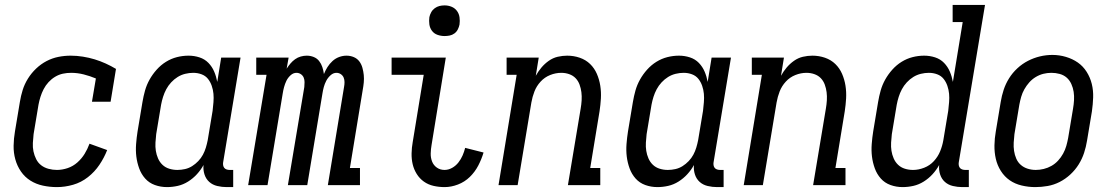

<svg xmlns="http://www.w3.org/2000/svg" viewBox="-20 -755 4540 783"><path d="M212 8Q183 8 155 2Q127 -4 104 -18.5Q81 -33 65.5 -55.5Q50 -78 42.5 -105Q35 -132 35.5 -161Q36 -190 41 -219L61 -339Q65 -364 72.5 -388Q80 -412 94 -434.5Q108 -457 127.5 -475.5Q147 -494 170 -506Q193 -518 218 -523Q243 -528 268 -528Q293 -528 318 -524Q343 -520 366 -513Q389 -506 411 -496Q433 -486 453 -474L431 -340H355L371 -435Q347 -445 321.5 -451.5Q296 -458 270 -458Q253 -458 236.5 -454.5Q220 -451 205 -442Q190 -433 178 -420Q166 -407 158 -391.5Q150 -376 145 -360Q140 -344 137 -328L117 -208Q115 -190 114 -172Q113 -154 116.5 -137.5Q120 -121 127.5 -106Q135 -91 148 -81Q161 -71 178 -66.5Q195 -62 212 -62Q234 -62 256 -69.5Q278 -77 295.5 -92.5Q313 -108 325 -127.5Q337 -147 345 -169L417 -143Q405 -112 385.5 -83Q366 -54 338.5 -32.5Q311 -11 278 -1.5Q245 8 212 8Z M661 8Q661 8 661 8Q661 8 661 8Q635 8 611.5 -0.5Q588 -9 572 -27Q556 -45 547.5 -68.5Q539 -92 536 -116.5Q533 -141 535 -167.5Q537 -194 541 -219L561 -339Q565 -363 571.5 -386Q578 -409 590 -430.5Q602 -452 619 -471Q636 -490 657 -503Q678 -516 701.5 -522Q725 -528 749 -528Q772 -528 793.5 -521Q815 -514 830 -498.5Q845 -483 853.5 -463Q862 -443 866 -421L882 -520H961L890 -93Q889 -87 890 -81Q891 -75 894.5 -70.5Q898 -66 904 -64Q910 -62 916 -62H931V8H904Q885 8 866 3.5Q847 -1 833.5 -13Q820 -25 814 -43.5Q808 -62 810 -82Q799 -62 783 -44.5Q767 -27 747 -14.5Q727 -2 705 3Q683 8 661 8ZM704 -62Q719 -62 734.5 -65.5Q750 -69 763.5 -77.5Q777 -86 788.5 -98Q800 -110 807.5 -124Q815 -138 819.5 -153Q824 -168 827 -183L847 -303Q849 -320 850.5 -338Q852 -356 850.5 -372.5Q849 -389 843.5 -405Q838 -421 828 -433.5Q818 -446 802 -452Q786 -458 768 -458Q752 -458 735.5 -454Q719 -450 704.5 -441Q690 -432 678 -419Q666 -406 658 -391Q650 -376 645 -360Q640 -344 637 -328L617 -208Q615 -191 614 -173.5Q613 -156 615.5 -140Q618 -124 624.5 -109Q631 -94 642.5 -83Q654 -72 670 -67Q686 -62 703 -62Z M992 0 1067 -450H1025V-520H1157L1149 -475Q1149 -475 1149 -475Q1149 -475 1149 -475Q1156 -486 1164.5 -496Q1173 -506 1183.5 -513.5Q1194 -521 1206.5 -524.5Q1219 -528 1231 -528Q1231 -528 1231 -528Q1231 -528 1231 -528Q1246 -528 1259.5 -522.5Q1273 -517 1281.5 -506Q1290 -495 1294.5 -481.5Q1299 -468 1301 -453Q1307 -468 1315.5 -481.5Q1324 -495 1336 -506Q1348 -517 1363 -522.5Q1378 -528 1393 -528Q1393 -528 1393 -528Q1393 -528 1393 -528Q1409 -528 1423 -522Q1437 -516 1445.5 -504.5Q1454 -493 1458 -478.5Q1462 -464 1463.5 -449Q1465 -434 1463.5 -418.5Q1462 -403 1459 -387L1407 -70H1448V0H1317L1383 -400Q1385 -410 1385 -420Q1385 -430 1381.5 -438.5Q1378 -447 1370 -452.5Q1362 -458 1352 -458Q1339 -458 1328 -448Q1317 -438 1310.5 -425.5Q1304 -413 1300.5 -400Q1297 -387 1295 -374L1233 0H1154L1221 -400Q1222 -410 1222 -420Q1222 -430 1218.5 -438.5Q1215 -447 1207 -452.5Q1199 -458 1189 -458Q1176 -458 1165 -448Q1154 -438 1148 -425.5Q1142 -413 1138.5 -400Q1135 -387 1133 -374L1071 0Z M1793 8Q1770 8 1748 3Q1726 -2 1708.5 -14.5Q1691 -27 1679.5 -45.5Q1668 -64 1663 -85Q1658 -106 1658.5 -129.5Q1659 -153 1663 -175L1708 -450H1577V-520H1798L1740 -164Q1737 -147 1736.5 -129.5Q1736 -112 1742 -96.5Q1748 -81 1761.5 -71.5Q1775 -62 1793 -62Q1809 -62 1824 -70.5Q1839 -79 1849.5 -92.5Q1860 -106 1866.5 -121Q1873 -136 1877 -152L1952 -133Q1944 -106 1930.5 -80Q1917 -54 1896 -33.5Q1875 -13 1847.5 -2.5Q1820 8 1793 8ZM1793 -608Q1778 -608 1764 -613Q1750 -618 1741.5 -629.5Q1733 -641 1731 -655.5Q1729 -670 1731 -685Q1733 -695 1738.5 -705Q1744 -715 1753 -721.5Q1762 -728 1772 -730.5Q1782 -733 1793 -733Q1808 -733 1821.5 -727.5Q1835 -722 1843.5 -710.5Q1852 -699 1854 -684.5Q1856 -670 1854 -655Q1852 -645 1847 -635Q1842 -625 1833 -618.5Q1824 -612 1813.5 -610Q1803 -608 1793 -608Z M2013 0 2087 -450H2046V-520H2177L2165 -446Q2175 -464 2188 -479.5Q2201 -495 2218 -507Q2235 -519 2254.5 -523.5Q2274 -528 2293 -528Q2320 -528 2344.5 -519.5Q2369 -511 2386.5 -494Q2404 -477 2414 -454Q2424 -431 2428 -405.5Q2432 -380 2430.5 -353.5Q2429 -327 2425 -301L2387 -70H2428V0H2296L2348 -312Q2351 -329 2352 -346Q2353 -363 2351 -379Q2349 -395 2343.5 -410Q2338 -425 2327.5 -436Q2317 -447 2301.5 -452.5Q2286 -458 2269 -458Q2246 -458 2223.5 -449Q2201 -440 2184.5 -422Q2168 -404 2159.5 -382Q2151 -360 2147 -337L2091 0Z M2661 8Q2661 8 2661 8Q2661 8 2661 8Q2635 8 2611.5 -0.5Q2588 -9 2572 -27Q2556 -45 2547.5 -68.5Q2539 -92 2536 -116.5Q2533 -141 2535 -167.5Q2537 -194 2541 -219L2561 -339Q2565 -363 2571.5 -386Q2578 -409 2590 -430.5Q2602 -452 2619 -471Q2636 -490 2657 -503Q2678 -516 2701.5 -522Q2725 -528 2749 -528Q2772 -528 2793.5 -521Q2815 -514 2830 -498.5Q2845 -483 2853.5 -463Q2862 -443 2866 -421L2882 -520H2961L2890 -93Q2889 -87 2890 -81Q2891 -75 2894.5 -70.5Q2898 -66 2904 -64Q2910 -62 2916 -62H2931V8H2904Q2885 8 2866 3.5Q2847 -1 2833.5 -13Q2820 -25 2814 -43.5Q2808 -62 2810 -82Q2799 -62 2783 -44.5Q2767 -27 2747 -14.5Q2727 -2 2705 3Q2683 8 2661 8ZM2704 -62Q2719 -62 2734.5 -65.5Q2750 -69 2763.5 -77.5Q2777 -86 2788.5 -98Q2800 -110 2807.5 -124Q2815 -138 2819.5 -153Q2824 -168 2827 -183L2847 -303Q2849 -320 2850.5 -338Q2852 -356 2850.5 -372.5Q2849 -389 2843.5 -405Q2838 -421 2828 -433.5Q2818 -446 2802 -452Q2786 -458 2768 -458Q2752 -458 2735.5 -454Q2719 -450 2704.5 -441Q2690 -432 2678 -419Q2666 -406 2658 -391Q2650 -376 2645 -360Q2640 -344 2637 -328L2617 -208Q2615 -191 2614 -173.5Q2613 -156 2615.5 -140Q2618 -124 2624.5 -109Q2631 -94 2642.5 -83Q2654 -72 2670 -67Q2686 -62 2703 -62Z M3013 0 3087 -450H3046V-520H3177L3165 -446Q3175 -464 3188 -479.5Q3201 -495 3218 -507Q3235 -519 3254.5 -523.5Q3274 -528 3293 -528Q3320 -528 3344.5 -519.5Q3369 -511 3386.5 -494Q3404 -477 3414 -454Q3424 -431 3428 -405.5Q3432 -380 3430.5 -353.5Q3429 -327 3425 -301L3387 -70H3428V0H3296L3348 -312Q3351 -329 3352 -346Q3353 -363 3351 -379Q3349 -395 3343.5 -410Q3338 -425 3327.5 -436Q3317 -447 3301.5 -452.5Q3286 -458 3269 -458Q3246 -458 3223.5 -449Q3201 -440 3184.5 -422Q3168 -404 3159.5 -382Q3151 -360 3147 -337L3091 0Z M3661 8Q3661 8 3661 8Q3661 8 3661 8Q3661 8 3661 8Q3661 8 3661 8Q3635 8 3611.5 -0.5Q3588 -9 3572 -27Q3556 -45 3547.5 -68.5Q3539 -92 3536 -116.5Q3533 -141 3535 -167.5Q3537 -194 3541 -219L3561 -339Q3565 -363 3571.5 -386Q3578 -409 3590 -430.5Q3602 -452 3619 -471Q3636 -490 3657 -503Q3678 -516 3701.5 -522Q3725 -528 3749 -528Q3772 -528 3793.5 -521Q3815 -514 3830 -498.5Q3845 -483 3853.5 -463Q3862 -443 3866 -421L3906 -665H3865V-735H3997L3890 -93Q3889 -87 3890 -81Q3891 -75 3894.5 -70.5Q3898 -66 3904 -64Q3910 -62 3916 -62H3931V8H3904Q3885 8 3866 3.5Q3847 -1 3833.5 -13Q3820 -25 3814 -43.5Q3808 -62 3810 -82Q3799 -62 3783 -44.5Q3767 -27 3747 -14.5Q3727 -2 3705 3Q3683 8 3661 8ZM3704 -62Q3726 -62 3749 -71Q3772 -80 3788.5 -98Q3805 -116 3814 -138Q3823 -160 3827 -183L3847 -303Q3849 -321 3850.5 -338.5Q3852 -356 3850.5 -372.5Q3849 -389 3843.5 -405Q3838 -421 3828 -433.5Q3818 -446 3802 -452Q3786 -458 3768 -458Q3752 -458 3735.5 -454Q3719 -450 3704.5 -441Q3690 -432 3678 -419Q3666 -406 3658 -391Q3650 -376 3645 -360Q3640 -344 3637 -328L3617 -208Q3615 -191 3614 -173.5Q3613 -156 3615.5 -140Q3618 -124 3624.5 -109Q3631 -94 3642.5 -83Q3654 -72 3670 -67Q3686 -62 3703 -62Z M4202 8Q4174 8 4146.5 1.5Q4119 -5 4097.5 -20Q4076 -35 4061.5 -58Q4047 -81 4041 -107.5Q4035 -134 4035.5 -162.5Q4036 -191 4041 -219L4061 -339Q4065 -364 4073 -388.5Q4081 -413 4095 -435.5Q4109 -458 4129 -476.5Q4149 -495 4172.5 -507Q4196 -519 4221 -525Q4246 -531 4272 -531Q4300 -531 4327 -523Q4354 -515 4375.5 -500Q4397 -485 4411.5 -462Q4426 -439 4432.5 -412.5Q4439 -386 4438 -357.5Q4437 -329 4433 -301L4413 -181Q4409 -156 4401 -131.5Q4393 -107 4379 -84.5Q4365 -62 4345 -43.5Q4325 -25 4301.5 -13Q4278 -1 4252.5 3.5Q4227 8 4202 8ZM4204 -62Q4220 -62 4236.5 -66Q4253 -70 4268 -78.5Q4283 -87 4295 -100Q4307 -113 4315.5 -128.5Q4324 -144 4328.5 -160Q4333 -176 4336 -192L4356 -312Q4359 -329 4360 -346.5Q4361 -364 4358.5 -380.5Q4356 -397 4349 -412.5Q4342 -428 4330 -438.5Q4318 -449 4301.5 -453.5Q4285 -458 4268 -458Q4251 -458 4235 -454Q4219 -450 4204 -441Q4189 -432 4177.5 -419Q4166 -406 4157.5 -391Q4149 -376 4144.5 -360Q4140 -344 4137 -328L4117 -208Q4115 -191 4114 -173.5Q4113 -156 4115.5 -139.5Q4118 -123 4124.5 -108Q4131 -93 4143 -82.5Q4155 -72 4171 -67Q4187 -62 4204 -62Z"/></svg>

Font: Iosevka Gothic
Style: Italic
Weight: 400
Italic angle: -9°
Monospace: yes
Designer: Belleve Invis
Foundry: Belleve Invis
Version: Version 15.5.1; ttfautohint (v1.8.4)